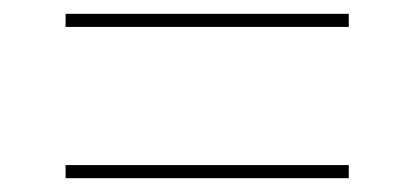

<svg xmlns="http://www.w3.org/2000/svg" viewBox="-20 -489 600 278"><path d="M75 -450V-469H485V-450ZM75 -231V-250H485V-231Z"/></svg>

Font: Montserrat Thin Thin
Style: Regular
Weight: 250
Version: Version 9.000